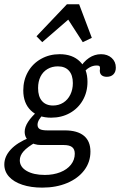

<svg xmlns="http://www.w3.org/2000/svg" viewBox="-20 -677 564 890"><path d="M0 85.5Q0 48.4 29.8 16.1Q59.7 -16.1 116.1 -38.7L144.4 -16.9Q106.5 4.8 89.1 24.6Q71.8 44.4 71.8 66.1Q71.8 96.8 103.6 115.3Q135.5 133.9 187.9 133.9Q227.4 133.9 259.3 121.4Q291.1 108.9 308.9 86.3Q326.6 63.7 326.6 35.5Q326.6 14.5 314.1 4.8Q301.6 -4.8 275 -4.8H170.2Q137.1 -4.8 115.7 -21.8Q94.4 -38.7 94.4 -66.1Q94.4 -87.9 110.1 -112.1Q125.8 -136.3 158.9 -166.1L183.1 -149.2Q167.7 -133.9 160.9 -121.8Q154 -109.7 154 -98.4Q154 -84.7 164.5 -78.6Q175 -72.6 200 -72.6H280.6Q338.7 -72.6 369 -47.6Q399.2 -22.6 399.2 25.8Q399.2 74.2 370.6 112.1Q341.9 150 291.1 171.4Q240.3 192.7 175.8 192.7Q123.4 192.7 83.5 179.4Q43.5 166.1 21.8 141.9Q0 117.7 0 85.5ZM87.9 -258.1Q87.9 -305.6 109.7 -344Q131.5 -382.3 170.2 -404Q208.9 -425.8 256.5 -425.8Q316.1 -425.8 350.8 -391.5Q385.5 -357.3 385.5 -297.6Q385.5 -250 363.7 -212.1Q341.9 -174.2 303.6 -152.8Q265.3 -131.5 216.9 -131.5Q157.3 -131.5 122.6 -165.3Q87.9 -199.2 87.9 -258.1ZM317.7 -291.9Q317.7 -329 299.6 -349.2Q281.5 -369.4 248.4 -369.4Q221 -369.4 200 -356.9Q179 -344.4 167.7 -321.8Q156.5 -299.2 156.5 -268.5Q156.5 -229.8 174.6 -208.9Q192.7 -187.9 225.8 -187.9Q252.4 -187.9 273.4 -201.2Q294.4 -214.5 306 -238.3Q317.7 -262.1 317.7 -291.9ZM442.7 -348.4Q442.7 -350 442.7 -352.4Q442.7 -354.8 443.5 -356.5Q443.5 -358.1 443.5 -359.3Q443.5 -360.5 443.5 -362.1Q443.5 -368.5 440.3 -371Q437.1 -373.4 428.2 -373.4Q410.5 -373.4 394.4 -364.1Q378.2 -354.8 363.7 -336.3L347.6 -358.1Q366.9 -391.1 392.7 -408.5Q418.5 -425.8 448.4 -425.8Q478.2 -425.8 497.6 -408.5Q516.9 -391.1 516.9 -363.7Q516.9 -343.5 505.6 -332.3Q494.4 -321 475 -321Q459.7 -321 451.2 -328.2Q442.7 -335.5 442.7 -348.4ZM149.2 -508.9 290.3 -657.3H346.8L405.6 -501.6L363.7 -481.5L281.5 -608.9L326.6 -612.1L175.8 -481.5Z"/></svg>

Font: Playfair Micro SmCond SmLight
Style: Italic
Weight: 360
Width: 4
Italic angle: -15.6°
Designer: Claus Eggers Sørensen
Foundry: Claus Eggers Sørensen
Version: Version 2.203;Glyphs 3.3 (3326)